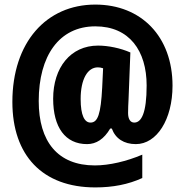

<svg xmlns="http://www.w3.org/2000/svg" viewBox="-20 -743 807 838"><path d="M733 -369C733 -583 597 -723 396 -723C182 -723 34 -558 34 -298C34 -65 165 75 396 75C472 75 540 62 601 34V-68C533 -39 457 -21 394 -21C232 -21 149 -125 149 -302C149 -499 238 -628 396 -628C545 -628 620 -521 620 -370C620 -249 597 -208 566 -208C549 -208 539 -223 539 -250C539 -269 540 -289 541 -308L549 -514C506 -533 452 -544 408 -544C288 -544 212 -448 212 -312C212 -187 265 -114 360 -114C400 -114 434 -136 461 -182H468C484 -138 521 -114 573 -114C664 -114 733 -221 733 -369ZM332 -311C332 -397 362 -449 407 -449C414 -449 421 -448 430 -445L426 -361C420 -245 407 -208 375 -208C349 -208 332 -239 332 -311Z"/></svg>

Font: Noto Sans Arabic ExtCond Blk
Style: Regular
Weight: 900
Width: 2
Designer: Monotype Design Team, Nadine Chahine, Nizar Qandah and Khaled Hosny
Foundry: Monotype Imaging Inc.
Version: Version 2.012